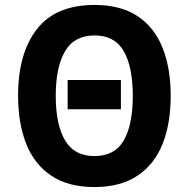

<svg xmlns="http://www.w3.org/2000/svg" viewBox="-20 -745 762 775"><path d="M669 -358Q669 -246 636 -163.5Q603 -81 534.5 -35.5Q466 10 361 10Q256 10 187.5 -35.5Q119 -81 86 -164Q53 -247 53 -359Q53 -530 129 -627.5Q205 -725 362 -725Q467 -725 535 -680Q603 -635 636 -552.5Q669 -470 669 -358ZM205 -358Q205 -242 242.5 -178.5Q280 -115 361 -115Q443 -115 479.5 -178Q516 -241 516 -358Q516 -475 479.5 -538.5Q443 -602 362 -602Q280 -602 242.5 -538Q205 -474 205 -358ZM253 -304V-422H468V-304Z"/></svg>

Font: Noto Sans SemiCondensed
Style: Bold
Weight: 700
Width: 4
Designer: Monotype Design Team
Foundry: Monotype Imaging Inc.
Version: Version 2.013; ttfautohint (v1.8.4.7-5d5b)